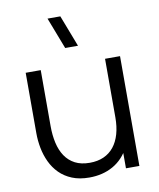

<svg xmlns="http://www.w3.org/2000/svg" viewBox="-88 -849 769 930"><g transform="rotate(-10 297.0 -383.5)"><path d="M276.3 13.3Q227.8 13.3 191.7 -1.5Q155.5 -16.3 130.2 -41.8Q105 -67.3 89.5 -100.2Q74 -133.2 67 -169.8Q60 -206.5 60 -243V-540H134V-264.3Q134 -219.8 142.5 -181.9Q151 -144 169.8 -115.8Q188.7 -87.7 218.4 -72.2Q248.2 -56.7 290.7 -56.7Q329.5 -56.7 359.3 -70Q389.2 -83.3 409.3 -108.6Q429.5 -133.8 439.9 -170.1Q450.3 -206.3 450.3 -252L502.3 -240.3Q502.3 -157.3 473.3 -100.8Q444.3 -44.3 393.4 -15.5Q342.5 13.3 276.3 13.3ZM524 0H458V-133H450.3V-540H524ZM332.3 -625H269.3L209.7 -780H272.7Z"/></g></svg>

Font: Manrope Variable Light
Style: Regular
Weight: 200
Designer: Mikhail Sharanda
Foundry: Mikhail Sharanda
Version: Version 4.505